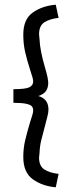

<svg xmlns="http://www.w3.org/2000/svg" viewBox="-20 -762 328 816"><path d="M79 -95Q79 -132 87 -166Q95 -200 108 -243Q113 -258 117 -271.5Q121 -285 121 -292Q121 -304 115 -310.5Q109 -317 91 -321Q73 -325 37 -325V-383Q88 -383 104.5 -391Q121 -399 121 -416Q121 -428 109 -462Q94 -509 86.5 -542.5Q79 -576 79 -615Q79 -680 119 -708.5Q159 -737 217 -742L229 -686Q192 -682 169 -667.5Q146 -653 146 -616L148 -595Q150 -547 171 -476Q185 -429 185 -410Q185 -390 176 -376Q167 -362 143 -354Q166 -347 176 -332.5Q186 -318 186 -296Q186 -285 181.5 -267Q177 -249 172 -230Q162 -194 155.5 -167Q149 -140 148 -112Q147 -102 146 -92Q146 -56 169 -41.5Q192 -27 229 -23L217 34Q160 29 119.5 0Q79 -29 79 -95Z"/></svg>

Font: Lineal Light
Style: Regular
Weight: 300
Designer: Created by Frank Adebiaye with contributions from Anton Moglia & Ariel Martín Pérez
Created by Frank ADEBIAYE with FontF
Foundry: Velvetyne Type Foundry
Version: Version 2.000